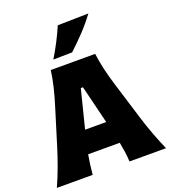

<svg xmlns="http://www.w3.org/2000/svg" viewBox="-169 -1091 1076 1213"><g transform="rotate(-20 369.0 -484.0)"><path d="M2.5 0Q28.5 -57 51.8 -120.5Q75 -184 92.5 -241L168 -486Q188.5 -552.5 201.2 -605.8Q214 -659 221 -713H519.5Q527 -656.5 539.2 -603.8Q551.5 -551 571.5 -486L647 -241Q665 -181.5 688.2 -119.2Q711.5 -57 736.5 0H491Q489.5 -32.5 484.8 -65.8Q480 -99 473.5 -132H261Q249 -65.5 243.5 0ZM360.5 -541 296 -284.5H438L375 -541ZM259 -769.5Q317.5 -865.5 359.5 -963.5L566.5 -967.5Q529 -916.5 482.8 -867.2Q436.5 -818 386 -771.5Z"/></g></svg>

Font: Commissioner Flair ExtraBold
Style: Regular
Weight: 800
Designer: Kostas Bartsokas
Foundry: Kostas Bartsokas
Version: Version 1.000; ttfautohint (v1.8.3)